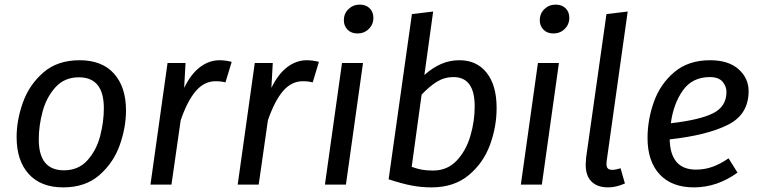

<svg xmlns="http://www.w3.org/2000/svg" viewBox="-20 -800 3291 832"><path d="M52 -206Q52 -280 79.5 -356.5Q107 -433 168 -486Q229 -539 325 -539Q422 -539 474 -481Q526 -423 526 -321Q526 -248 499 -171.5Q472 -95 411 -41.5Q350 12 254 12Q157 12 104.5 -46Q52 -104 52 -206ZM430 -331Q430 -465 322 -465Q259 -465 220 -421.5Q181 -378 164.5 -316.5Q148 -255 148 -196Q148 -62 257 -62Q320 -62 359 -105.5Q398 -149 414 -210.5Q430 -272 430 -331Z M984 -532 957 -443Q938 -448 914 -448Q865 -448 828.5 -405.5Q792 -363 763 -279L723 0H632L706 -527H784L778 -419Q807 -479 846.5 -509Q886 -539 931 -539Q956 -539 984 -532Z M1362 -532 1335 -443Q1316 -448 1292 -448Q1243 -448 1206.5 -405.5Q1170 -363 1141 -279L1101 0H1010L1084 -527H1162L1156 -419Q1185 -479 1224.5 -509Q1264 -539 1309 -539Q1334 -539 1362 -532Z M1479 0H1388L1462 -527H1553ZM1470 -712Q1470 -741 1490 -760.5Q1510 -780 1539 -780Q1566 -780 1582 -764Q1598 -748 1598 -723Q1598 -694 1578 -674.5Q1558 -655 1529 -655Q1502 -655 1486 -671.5Q1470 -688 1470 -712Z M2132 -332Q2132 -250 2103 -171.5Q2074 -93 2010.5 -40.5Q1947 12 1850 12Q1806 12 1764 4Q1722 -4 1664 -23L1765 -739L1857 -750L1819 -475Q1855 -507 1892 -523Q1929 -539 1971 -539Q2046 -539 2089 -484.5Q2132 -430 2132 -332ZM1807 -390 1764 -77Q1789 -68 1809 -64.5Q1829 -61 1857 -61Q1918 -61 1958.5 -103.5Q1999 -146 2018 -210Q2037 -274 2037 -339Q2037 -466 1945 -466Q1906 -466 1873.5 -446Q1841 -426 1807 -390Z M2328 0H2237L2311 -527H2402ZM2319 -712Q2319 -741 2339 -760.5Q2359 -780 2388 -780Q2415 -780 2431 -764Q2447 -748 2447 -723Q2447 -694 2427 -674.5Q2407 -655 2378 -655Q2351 -655 2335 -671.5Q2319 -688 2319 -712Z M2609 -103Q2608 -98 2608 -90Q2608 -76 2614 -70Q2620 -64 2633 -64Q2648 -64 2669 -71L2688 -5Q2650 12 2615 12Q2569 12 2543.5 -13Q2518 -38 2518 -87Q2518 -96 2520 -118L2608 -739L2700 -750Z M2882 -196Q2885 -65 2996 -65Q3033 -65 3067 -77Q3101 -89 3137 -114L3176 -52Q3087 12 2987 12Q2891 12 2838.5 -44.5Q2786 -101 2786 -202Q2786 -281 2813.5 -358.5Q2841 -436 2902 -487.5Q2963 -539 3057 -539Q3137 -539 3180.5 -500Q3224 -461 3224 -405Q3224 -304 3134 -259Q3044 -214 2882 -196ZM3128 -402Q3128 -426 3111 -446Q3094 -466 3056 -466Q2980 -466 2939 -408Q2898 -350 2887 -266Q3011 -280 3069.5 -309Q3128 -338 3128 -402Z"/></svg>

Font: FiraGO
Style: Italic
Weight: 400
Italic angle: -8°
Designer: bBox Type GmbH
Foundry: bBox Type GmbH
Version: Version 1.001